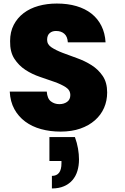

<svg xmlns="http://www.w3.org/2000/svg" viewBox="-20 -736 706 1084"><path d="M403 38Q415 71 420.5 103Q426 135 426 164Q426 199 417 229Q408 259 389 281Q370 303 341 315.5Q312 328 273 328V257Q327 257 327 186V173H259V38ZM585 -214Q585 -167 567.5 -127Q550 -87 516 -57Q482 -27 433.5 -10Q385 7 322 7Q263 7 212 -7Q161 -21 122.5 -49.5Q84 -78 61 -120Q38 -162 35 -219H244Q247 -179 267.5 -163.5Q288 -148 315 -148Q341 -148 359 -161Q377 -174 377 -199Q377 -227 351.5 -243.5Q326 -260 288 -273.5Q250 -287 205.5 -302Q161 -317 123.5 -341.5Q86 -366 61 -404.5Q36 -443 37 -504Q37 -556 57.5 -595.5Q78 -635 113.5 -662Q149 -689 197 -702.5Q245 -716 301 -716Q362 -716 411.5 -701.5Q461 -687 496.5 -659Q532 -631 552.5 -590Q573 -549 576 -497H363Q361 -530 343 -545.5Q325 -561 298 -561Q276 -562 261 -549.5Q246 -537 246 -511Q246 -485 271 -468.5Q296 -452 334 -437.5Q372 -423 415.5 -407.5Q459 -392 497 -368Q535 -344 560 -307Q585 -270 585 -214Z"/></svg>

Font: SVN-Poppins ExtraBold
Style: Regular
Weight: 800
Designer: Ninad Kale (Devanagari), Jonny Pinhorn (Latin)
Foundry: Indian Type Foundry
Version: Version 3.002 2017; ttfautohint (v1.8.3)